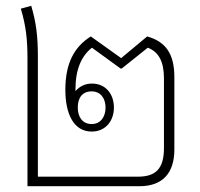

<svg xmlns="http://www.w3.org/2000/svg" viewBox="-20 -644 692 664"><path d="M75 0H462C542 0 583 -45 583 -127V-377C583 -458 553 -500 489 -518L399 -443L294 -518C237 -482 206 -426 206 -333C206 -250 235 -189 297 -189C346 -189 374 -227 374 -272C374 -318 346 -355 298 -355C274 -355 255 -345 241 -329C241 -332 241 -334 241 -336C241 -404 262 -451 298 -479L397 -407H401L491 -479C528 -465 547 -432 547 -373V-132C547 -61 519 -33 457 -33H111V-448C111 -520 105 -566 88 -624L52 -614C70 -554 75 -507 75 -441ZM297 -215C264 -215 249 -241 249 -272C249 -305 264 -328 297 -328C327 -328 345 -305 345 -272C345 -239 327 -215 297 -215Z"/></svg>

Font: Noto Sans Thai Looped SemiCondensed ExtraLight
Style: Regular
Weight: 200
Width: 4
Designer: Sasikarn Vongin, Ben Mitchell
Foundry: The Fontpad Ltd
Version: Version 1.001